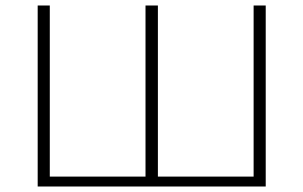

<svg xmlns="http://www.w3.org/2000/svg" viewBox="-20 -678 1103 698"><path d="M902 -658H946V0H117V-658H161V-36H509V-658H554V-36H902Z"/></svg>

Font: EauTestSC Light
Style: Regular
Weight: 300
Designer: Christian Thalmann (Catharsis Fonts)
Version: Version 0.001;PS 000.001;hotconv 1.0.88;makeotf.lib2.5.64775